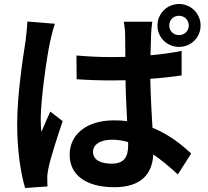

<svg xmlns="http://www.w3.org/2000/svg" viewBox="-20 -880 1040 962"><path d="M255 -761 117 -772C116 -740 111 -702 108 -674C96 -597 66 -408 66 -257C66 -122 85 -7 106 62L218 54C217 40 217 23 217 12C216 2 219 -20 222 -34C233 -89 266 -190 294 -273L232 -321C218 -288 201 -254 188 -219C185 -239 184 -265 184 -284C184 -384 216 -604 231 -671C235 -689 247 -740 255 -761ZM828 -752C828 -780 849 -801 877 -801C904 -801 926 -780 926 -752C926 -725 904 -704 877 -704C849 -704 828 -725 828 -752ZM769 -752C769 -692 817 -645 877 -645C937 -645 985 -692 985 -752C985 -812 937 -860 877 -860C817 -860 769 -812 769 -752ZM622 -168V-151C622 -92 601 -60 539 -60C486 -60 446 -78 446 -119C446 -157 484 -180 541 -180C568 -180 595 -176 622 -168ZM743 -771H600C604 -752 607 -721 607 -705L608 -595L538 -594C478 -594 420 -597 363 -602L364 -483C422 -479 480 -477 538 -477L609 -478C610 -407 614 -334 617 -273C596 -276 574 -277 551 -277C415 -277 329 -207 329 -105C329 0 415 58 553 58C689 58 743 -10 748 -106C788 -79 829 -45 871 -6L938 -111C891 -154 828 -206 744 -240C740 -308 735 -388 733 -485C788 -489 841 -495 890 -502V-625C841 -615 788 -608 734 -603L737 -707C738 -728 740 -752 743 -771Z"/></svg>

Font: Noto Sans Mono CJK SC
Style: Bold
Weight: 700
Designer: Ryoko NISHIZUKA 西塚涼子 (kana, bopomofo & ideographs); Paul D. Hunt (Latin, Greek & Cyrillic); Sandoll Communications 산돌커뮤니
Foundry: Adobe
Version: Version 2.004;hotconv 1.0.118;makeotfexe 2.5.65603